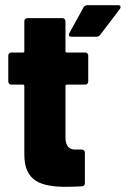

<svg xmlns="http://www.w3.org/2000/svg" viewBox="-20 -720 486 742"><path d="M303 -692 248 -592C244 -584 247 -578 256 -578H352C358 -578 363 -580 367 -585L443 -685C445 -688 446 -690 446 -693C446 -697 443 -700 436 -700H318C312 -700 306 -697 303 -692ZM221 -650H86C79 -650 74 -645 74 -638V-522C74 -519 72 -517 69 -517H24C17 -517 12 -512 12 -505V-405C12 -398 17 -393 24 -393H69C72 -393 74 -391 74 -388V-123C74 -19 138 2 238 2C256 2 276 1 296 0C304 0 308 -5 308 -12V-130C308 -137 303 -142 296 -142H274C247 -141 233 -155 233 -190V-388C233 -391 235 -393 238 -393H309C316 -393 321 -398 321 -405V-505C321 -512 316 -517 309 -517H238C235 -517 233 -519 233 -522V-638C233 -645 228 -650 221 -650Z"/></svg>

Font: Barlow Semi Condensed ExtraBold
Style: Regular
Weight: 800
Width: 4
Designer: Jeremy Tribby
Foundry: Tribby Type
Version: Version 1.422;hotconv 1.0.109;makeotfexe 2.5.65596